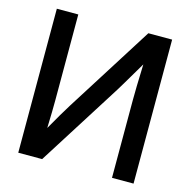

<svg xmlns="http://www.w3.org/2000/svg" viewBox="-107 -833 928 937"><g transform="rotate(15 357.5 -364.0)"><path d="M648.9 0H540V-393.6Q540 -418 541 -464.1Q542 -510.3 544.4 -574.2Q507.8 -512.2 479.5 -464.6Q451.2 -417 435.5 -393.1L187 0H66.4V-727.5H174.8V-294.4Q174.8 -274.4 174.1 -233.6Q173.3 -192.9 171.9 -153.3Q193.8 -191.9 215.8 -229.5Q237.8 -267.1 251 -287.6L528.8 -727.5H648.9Z"/></g></svg>

Font: Inter Display Medium
Style: Regular
Weight: 500
Designer: Rasmus Andersson
Foundry: rsms
Version: Version 4.001;git-9221beed3